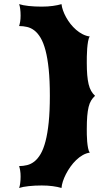

<svg xmlns="http://www.w3.org/2000/svg" viewBox="-20 -826 539 942"><path d="M420.4 -77.1Q415 -84.5 412.1 -99.4Q409.2 -114.3 407.7 -131.3Q406.3 -148.4 406 -164.8Q405.8 -181.2 405.8 -191.9Q405.8 -230 408 -256.3Q410.2 -282.7 414.8 -301.5Q419.4 -320.3 427.3 -333Q435.1 -345.7 446.3 -356Q435.1 -366.2 427.3 -379.9Q419.4 -393.6 414.8 -412.8Q410.2 -432.1 408 -457.8Q405.8 -483.4 405.8 -517.6Q405.8 -529.8 406 -548.8Q406.3 -567.9 407.7 -587.2Q409.2 -606.4 412.1 -623Q415 -639.6 420.4 -647Q402.3 -649.4 385.3 -658.2Q368.2 -667 353.3 -679.9Q338.4 -692.9 325.9 -708.7Q313.5 -724.6 304.2 -741.5Q294.9 -758.3 289.1 -774.9Q283.2 -791.5 281.8 -805.7Q263.7 -800.3 239 -796.9Q214.4 -793.5 184.6 -793.5Q150.4 -793.5 121.1 -796.6Q91.8 -799.8 73.8 -805.7Q77.2 -797.4 79.1 -782.2Q81.1 -767.1 81.1 -749.5Q81.1 -732.4 78.9 -719.7Q76.7 -707 73.8 -698.2Q93.8 -698.2 112.8 -693.8Q131.9 -689.5 148.7 -676.5Q165.5 -663.6 179.5 -639.9Q193.4 -616.2 203.4 -578.4Q213.4 -540.5 219 -485.8Q224.6 -431.2 224.6 -356Q224.6 -280.8 219 -226.1Q213.4 -171.4 203.4 -133.1Q193.4 -94.7 179.5 -70.8Q165.5 -46.9 148.7 -33.7Q131.9 -20.5 112.8 -15.9Q93.8 -11.2 73.8 -11.2Q76.7 -2.4 78.9 10.3Q81.1 22.9 81.1 40Q81.1 57.6 79.1 72.8Q77.2 87.9 73.8 96.2Q91.8 90.3 121.1 87.2Q150.4 84 184.6 84Q214.4 84 239 87.4Q263.7 90.8 281.8 96.2Q282.7 82 288.3 64.5Q294 46.9 303.5 28.3Q313 9.8 325.7 -8.1Q338.4 -25.9 353.5 -40.5Q368.7 -55.2 385.7 -64.9Q402.8 -74.7 420.4 -77.1Z"/></svg>

Font: Arbutus
Style: Regular
Weight: 400
Designer: Karolina Lach
Foundry: Sorkin Type Co.
Version: Version 1.003